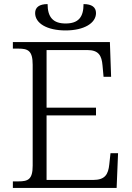

<svg xmlns="http://www.w3.org/2000/svg" viewBox="-20 -920 646 940"><path d="M301 -771C392 -771 450 -807 450 -856C450 -885 429 -900 389 -900C389 -836 364 -805 301 -805C240 -805 213 -836 213 -900C172 -900 152 -884 152 -856C152 -806 210 -771 301 -771ZM43 0H551L558 -170H521L515 -115C510 -66 494 -39 436 -39H208V-355H450V-393H208V-675H407C463 -675 478 -648 482 -599L487 -544H524L518 -714H43V-682H70C117 -682 140 -672 140 -603V-109C140 -41 117 -32 70 -32H43Z"/></svg>

Font: Noto Serif Light
Style: Regular
Weight: 300
Designer: Monotype Design Team
Foundry: Monotype Imaging Inc.
Version: Version 2.013